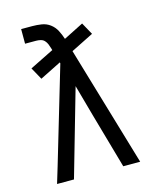

<svg xmlns="http://www.w3.org/2000/svg" viewBox="-111 -812 722 888"><g transform="rotate(-15 250.0 -367.5)"><path d="M51 0 74 -76 210 -535 209 -540 107 -489 75 -547 190 -604 187 -614Q184 -624 180 -634Q176 -644 168.5 -652Q161 -660 150 -662.5Q139 -665 129 -665H76V-735H129Q151 -735 173.5 -731.5Q196 -728 214 -714.5Q232 -701 242.5 -681Q253 -661 260 -639L355 -687L387 -629L279 -575L449 0H368L293 -264L251 -415L132 0Z"/></g></svg>

Font: Iosevka Fuck
Style: Regular
Weight: 400
Monospace: yes
Designer: Belleve Invis
Foundry: Belleve Invis
Version: Version 28.0.7; ttfautohint (v1.8.3)